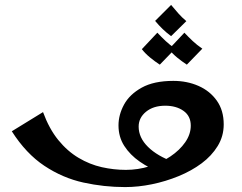

<svg xmlns="http://www.w3.org/2000/svg" viewBox="-20 -754 985 781"><path d="M489 7Q403 7 319 -11.5Q235 -30 160.5 -79.5Q86 -129 28 -220L155 -298Q180 -230 217 -184.5Q254 -139 299.5 -112Q345 -85 394 -74Q443 -63 492 -63Q541 -63 588 -77.5Q635 -92 673 -117.5Q711 -143 733.5 -175.5Q756 -208 756 -243Q756 -282 726.5 -303Q697 -324 652 -324Q604 -324 574 -299.5Q544 -275 544 -239Q544 -194 582 -156.5Q620 -119 687 -95L639 -50Q588 -69 548.5 -96.5Q509 -124 485.5 -160.5Q462 -197 462 -244Q462 -287 484.5 -328.5Q507 -370 556.5 -397.5Q606 -425 685 -425Q741 -425 787.5 -404.5Q834 -384 862 -344.5Q890 -305 890 -248Q890 -200 865.5 -160Q841 -120 800 -89.5Q759 -59 706.5 -37.5Q654 -16 598 -4.5Q542 7 489 7ZM676 -607Q657 -621 641.5 -636Q626 -651 611 -669L676 -734Q692 -715 705.5 -699.5Q719 -684 738 -668ZM630 -491Q610 -504 590.5 -520Q571 -536 557 -554L620 -621Q637 -603 654 -587Q671 -571 693 -556ZM740 -491Q720 -504 700.5 -520Q681 -536 667 -554L730 -621Q747 -603 764 -587Q781 -571 803 -556Z"/></svg>

Font: Marhey Light
Style: Regular
Weight: 400
Version: Version 1.000